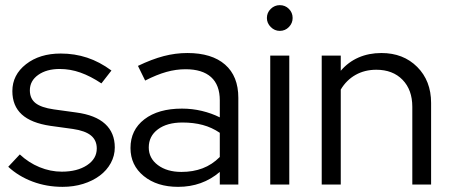

<svg xmlns="http://www.w3.org/2000/svg" viewBox="-20 -717 1756 746"><path d="M12 -69 57 -117Q91 -85 133.5 -67.5Q176 -50 220 -50Q280 -50 318 -75Q356 -100 356 -140Q356 -172 333.5 -190.5Q311 -209 263 -216L176 -228Q101 -239 64.5 -272.5Q28 -306 28 -363Q28 -426 81 -467.5Q134 -509 216 -509Q270 -509 318.5 -493Q367 -477 413 -443L374 -393Q332 -421 292.5 -435Q253 -449 212 -449Q161 -449 128.5 -426Q96 -403 96 -366Q96 -334 118 -316.5Q140 -299 189 -292L276 -280Q351 -270 388.5 -235.5Q426 -201 426 -144Q426 -112 410.5 -83.5Q395 -55 367.5 -34.5Q340 -14 303 -2.5Q266 9 223 9Q161 9 106.5 -11.5Q52 -32 12 -69Z M672 9Q590 9 538.5 -33Q487 -75 487 -142Q487 -212 541 -253.5Q595 -295 687 -295Q727 -295 764.5 -286Q802 -277 834 -261V-327Q834 -387 800 -417.5Q766 -448 701 -448Q664 -448 626.5 -437.5Q589 -427 544 -404L516 -461Q570 -487 616 -499Q662 -511 708 -511Q803 -511 854.5 -466Q906 -421 906 -337V0H834V-49Q800 -20 759.5 -5.5Q719 9 672 9ZM558 -144Q558 -102 593.5 -75.5Q629 -49 685 -49Q730 -49 767 -63Q804 -77 834 -107V-201Q803 -222 767.5 -231.5Q732 -241 689 -241Q629 -241 593.5 -214.5Q558 -188 558 -144Z M1067 -597Q1047 -597 1032 -612Q1017 -627 1017 -647Q1017 -668 1032 -682.5Q1047 -697 1067 -697Q1088 -697 1102.5 -682.5Q1117 -668 1117 -647Q1117 -627 1102.5 -612Q1088 -597 1067 -597ZM1104 -501V0H1030V-501Z M1230 0V-501H1304V-442Q1333 -476 1373 -493.5Q1413 -511 1462 -511Q1547 -511 1601 -457Q1655 -403 1655 -317V0H1582V-302Q1582 -368 1544 -407Q1506 -446 1442 -446Q1397 -446 1361.5 -426Q1326 -406 1304 -369V0Z"/></svg>

Font: Red Hat Display
Style: Regular
Weight: 400
Designer: Pentagram / MCKL
Foundry: Pentagram / MCKL
Version: Version 1.003; Red Hat Display